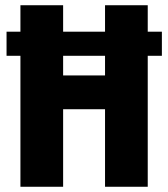

<svg xmlns="http://www.w3.org/2000/svg" viewBox="-20 -713 640 733"><path d="M381 0V-296H221V0H58V-500H5V-592H58V-693H221V-592H381V-693H544V-592H598V-500H544V0ZM381 -425V-500H221V-425Z"/></svg>

Font: Qzxlaeiskcpccdgjqmyffctclhy
Style: Regular
Weight: 700
Monospace: yes
Designer: Carrois Corporate & Edenspiekermann
Foundry: Carrois Corporate GbR & Edenspiekermann AG
Version: Version 2.001